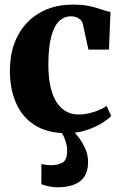

<svg xmlns="http://www.w3.org/2000/svg" viewBox="-20 -569 526 836"><path d="M271 11Q186.5 11 131.5 -24Q76.5 -59 49.8 -120.5Q23 -182 23 -261Q23 -326 42.2 -379Q61.5 -432 97.8 -470Q134 -508 184.2 -528.5Q234.5 -549 296.5 -549Q341 -549 371.8 -542Q402.5 -535 423.8 -527.2Q445 -519.5 461 -517L454.5 -353H365L341 -463.5Q339 -474.5 331 -482.2Q323 -490 312.2 -494Q301.5 -498 289.5 -498Q260 -498 238 -477.5Q216 -457 203.5 -411.5Q191 -366 190.5 -290Q190.5 -233.5 199.8 -192Q209 -150.5 226.5 -123.8Q244 -97 268 -83.8Q292 -70.5 321 -70.5Q345 -70.5 367.8 -75.8Q390.5 -81 410.2 -89.2Q430 -97.5 444.5 -107.5L464 -64Q451 -49.5 422.2 -32Q393.5 -14.5 354.5 -1.8Q315.5 11 271 11ZM230 246.5Q212.5 246.5 193 242.5Q173.5 238.5 160 233L160.5 145Q170 147.5 181.8 149Q193.5 150.5 200 150.5Q233 150.5 252.8 138.8Q272.5 127 272.5 85Q272.5 68.5 267.2 51.2Q262 34 254.8 19.5Q247.5 5 241 -2.5L276 -6.5L294 -2.5Q305.5 7 322.2 28.8Q339 50.5 351.8 79.5Q364.5 108.5 363.5 141Q362.5 179 345.8 202.2Q329 225.5 299.2 236Q269.5 246.5 230 246.5Z"/></svg>

Font: Merriweather 72pt ExtraBold
Style: Regular
Weight: 800
Version: Version 2.100